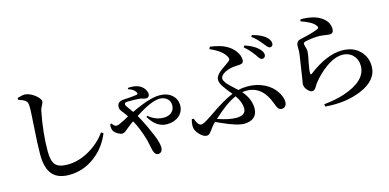

<svg xmlns="http://www.w3.org/2000/svg" viewBox="-75 -1195 3406 1681"><g transform="rotate(-15 1628.5 -354.5)"><path d="M391 29C478 29 556 2 626 -51C691 -100 741 -165 774 -246L755 -259C716 -204 666 -158 605 -122C538 -82 469 -62 400 -62C347 -62 311 -74 290 -98C271 -121 261 -161 261 -219C261 -329 273 -447 298 -573C301 -590 308 -607 318 -624C325 -637 329 -647 329 -654C329 -690 249 -751 196 -752C183 -753 163 -749 135 -741C132 -740 129 -740 128 -739V-722C157 -713 177 -704 189 -695C206 -682 210 -667 210 -626C210 -608 208 -563 203 -490C194 -360 190 -267 190 -211C190 -126 207 -65 242 -26C275 11 324 29 391 29Z M1190 54C1215 54 1231 35 1231 4C1231 -21 1222 -57 1204 -103C1165 -195 1131 -265 1102 -314C1200 -379 1275 -411 1328 -411C1379 -411 1419 -377 1419 -330C1419 -302 1410 -280 1391 -264C1373 -249 1349 -241 1319 -241C1270 -241 1225 -259 1184 -294L1174 -286C1217 -214 1270 -178 1333 -178C1422 -178 1486 -232 1486 -308C1486 -346 1472 -377 1445 -402C1416 -427 1379 -440 1332 -440C1271 -440 1185 -413 1074 -359C1071 -363 1067 -369 1061 -376C1034 -411 1021 -432 1021 -440C1021 -448 1024 -453 1029 -456C1032 -457 1039 -458 1049 -459C1097 -460 1136 -459 1167 -455C1171 -454 1177 -453 1185 -450C1198 -446 1208 -444 1214 -444C1233 -444 1245 -456 1245 -476C1245 -493 1237 -512 1221 -532C1192 -565 1147 -579 1084 -574L1080 -563C1117 -552 1140 -535 1149 -513C1154 -504 1151 -498 1141 -496C1112 -491 1077 -488 1036 -486C1035 -486 1032 -486 1028 -486C1009 -485 995 -482 986 -477C971 -470 962 -456 961 -435C959 -420 966 -404 982 -385C986 -380 989 -376 991 -374C992 -371 995 -368 999 -363C1008 -350 1015 -340 1020 -333C1016 -331 1010 -328 1003 -324C988 -315 976 -309 969 -306C937 -289 915 -280 903 -280C890 -280 877 -290 862 -311L850 -305C847 -278 851 -257 860 -242C875 -222 910 -200 934 -200C945 -200 958 -207 975 -221C983 -228 990 -234 995 -238C998 -240 1001 -243 1006 -246C1025 -261 1040 -273 1051 -280C1079 -232 1104 -169 1127 -92C1130 -78 1135 -58 1140 -32C1145 -9 1148 7 1151 15C1159 41 1172 54 1190 54Z M1643 9C1653 9 1663 5 1672 -4C1677 -10 1686 -20 1697 -35C1708 -51 1717 -63 1724 -70L1743 -89C1770 -76 1808 -59 1855 -40C1859 -39 1862 -38 1864 -37C1915 -17 1956 -7 1987 -7C2063 -7 2108 -46 2108 -115C2108 -172 2085 -227 2040 -279C2053 -281 2066 -282 2079 -282C2175 -282 2243 -225 2284 -111C2291 -90 2298 -74 2305 -65C2314 -54 2324 -48 2337 -48C2352 -48 2363 -53 2372 -64C2379 -73 2383 -85 2383 -99C2383 -130 2371 -163 2347 -198C2324 -231 2293 -259 2252 -280C2205 -304 2154 -316 2098 -316C2068 -316 2040 -313 2013 -306C2008 -311 2001 -317 1991 -326C1962 -353 1941 -372 1930 -385C1911 -407 1902 -425 1902 -438C1902 -457 1917 -475 1946 -490C1971 -502 1996 -510 2023 -513C2029 -514 2039 -514 2053 -515C2074 -515 2089 -517 2097 -520C2110 -525 2117 -534 2117 -549C2117 -578 2107 -607 2086 -634C2067 -660 2041 -681 2009 -698C1978 -715 1932 -728 1869 -737L1860 -717C1935 -685 1982 -648 2001 -607C2009 -591 2007 -580 1991 -568C1986 -564 1976 -557 1963 -548C1932 -527 1910 -511 1897 -499C1874 -477 1863 -457 1863 -439C1863 -421 1870 -401 1884 -379C1893 -365 1908 -344 1931 -315C1942 -303 1949 -294 1954 -287C1899 -266 1821 -220 1722 -151C1689 -129 1666 -115 1653 -108C1640 -101 1629 -98 1621 -98C1602 -98 1581 -126 1570 -165H1553C1546 -144 1543 -123 1543 -104C1543 -78 1555 -52 1579 -27C1602 -3 1623 9 1643 9ZM1934 -75C1887 -75 1831 -87 1766 -110C1848 -186 1918 -236 1975 -259C2005 -216 2020 -176 2020 -138C2020 -96 1991 -75 1934 -75ZM2285 -515C2302 -514 2316 -526 2316 -545C2316 -563 2306 -582 2286 -602C2257 -630 2216 -652 2165 -669L2154 -654C2181 -633 2209 -602 2238 -563C2240 -560 2242 -557 2243 -556L2244 -554C2253 -540 2260 -531 2265 -526C2272 -519 2278 -515 2285 -515ZM2377 -595C2396 -595 2405 -605 2405 -625C2405 -645 2394 -665 2371 -685C2344 -708 2304 -727 2251 -740L2242 -726C2271 -705 2299 -678 2325 -644C2328 -641 2330 -638 2331 -637C2333 -634 2336 -631 2339 -627C2355 -606 2368 -595 2377 -595Z M3036 -13C3141 -57 3194 -121 3194 -205C3194 -260 3176 -306 3140 -343C3101 -385 3047 -406 2978 -406C2885 -406 2782 -363 2669 -276C2661 -271 2657 -274 2657 -283C2656 -301 2660 -331 2668 -373C2671 -387 2673 -397 2674 -404C2675 -409 2676 -415 2678 -422C2683 -449 2686 -470 2685 -484C2684 -493 2681 -506 2676 -523C2673 -534 2671 -542 2671 -546C2671 -556 2678 -562 2691 -565C2738 -575 2783 -580 2824 -579C2839 -578 2855 -576 2874 -573C2889 -570 2901 -569 2910 -569C2935 -569 2947 -582 2947 -609C2947 -655 2924 -693 2877 -722C2836 -749 2776 -763 2698 -763L2693 -746C2761 -723 2804 -698 2822 -671C2832 -658 2831 -649 2820 -643C2795 -630 2739 -614 2654 -595C2627 -590 2613 -572 2613 -541C2613 -538 2613 -533 2613 -526C2614 -503 2613 -482 2610 -465C2608 -446 2602 -409 2593 -352C2588 -317 2584 -292 2582 -279C2581 -269 2579 -256 2576 -241C2573 -226 2571 -215 2571 -209C2571 -189 2578 -171 2593 -155C2608 -137 2623 -128 2637 -128C2645 -128 2653 -132 2660 -139C2665 -144 2671 -153 2679 -166C2685 -177 2690 -184 2694 -189C2731 -236 2772 -275 2816 -307C2871 -348 2923 -368 2970 -368C3049 -368 3103 -311 3103 -234C3103 -143 3032 -74 2890 -27C2838 -10 2777 2 2707 9L2710 31C2834 41 2943 26 3036 -13Z"/></g></svg>

Font: AllPunType SemiBold
Style: Regular
Weight: 600
Version: 1.0